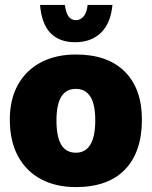

<svg xmlns="http://www.w3.org/2000/svg" viewBox="-20 -742 618 782"><path d="M289 20Q208 20 147.5 -12Q87 -44 53.5 -105.5Q20 -167 20 -255Q20 -338 53.5 -397.5Q87 -457 147.5 -488.5Q208 -520 289 -520Q419 -520 488.5 -450Q558 -380 558 -255Q558 -123 489 -51.5Q420 20 289 20ZM289 -120Q328 -120 348 -153Q368 -186 368 -252Q368 -317 348 -348.5Q328 -380 289 -380Q249 -380 229.5 -348Q210 -316 210 -251Q210 -185 229.5 -152.5Q249 -120 289 -120ZM244 -722Q249 -688 260 -674Q271 -660 289 -660Q307 -660 320 -674.5Q333 -689 337 -722H438Q431 -647 391 -608.5Q351 -570 286 -570Q223 -570 186.5 -606.5Q150 -643 143 -722Z"/></svg>

Font: Moderustic ExtraBold
Style: Regular
Weight: 800
Designer: Tural Alisoy
Foundry: TAFT Foundry
Version: Version 2.120